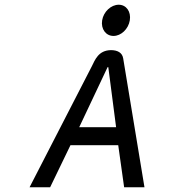

<svg xmlns="http://www.w3.org/2000/svg" viewBox="-20 -792 753 812"><path d="M460 -640C492 -640 523 -669 529 -706C535 -743 514 -772 482 -772C450 -772 418 -743 412 -706C406 -669 428 -640 460 -640ZM501 -545C497 -570 476 -580 449 -580C396 -579 382 -539 368 -511L105 0H192L278 -178H480L505 0H591ZM435 -508H438L471 -254H315Z"/></svg>

Font: Charger Monospace
Style: Regular
Weight: 400
Designer: Jasper
Foundry: Cannot Into Space Fonts
Version: Version 0.980